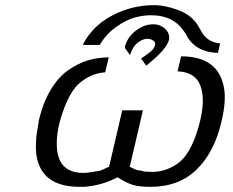

<svg xmlns="http://www.w3.org/2000/svg" viewBox="-20 -708 903 743"><path d="M302 -534V-538Q340 -610 416 -649Q492 -688 574 -688Q621 -688 672.5 -668Q724 -648 748 -606L756 -592Q780 -544 832 -540L823 -503Q733 -507 700 -575Q698 -577 696 -581Q694 -585 692 -587Q650 -649 565 -649Q535 -649 502.5 -640.5Q470 -632 430.5 -604.5Q391 -577 366 -534ZM463 -523V-527Q474 -566 506.5 -590Q539 -614 572 -614Q601 -614 619.5 -596Q638 -578 634 -554Q625 -517 546 -454L526 -481L538 -490Q540 -491 543.5 -493.5Q547 -496 548 -497L560 -506Q575 -517 580 -533Q583 -546 571 -552Q562 -558 549 -558Q531 -557 512 -542Q493 -527 483 -495ZM130 -237H129Q145 -307 174.5 -357.5Q204 -408 242 -435Q280 -462 319 -474Q358 -486 401 -486L387 -428Q336 -425 292 -390Q253 -360 223.5 -276Q194 -192 201 -128Q211 -39 302 -39Q314 -39 319 -40Q331 -42 334 -42Q338 -42 346 -44L366 -47Q375 -50 387 -56Q399 -62 402 -62L453 -281H533L482 -62Q484 -62 496 -56L498 -55Q500 -54 502 -53Q504 -52 506.5 -51Q509 -50 510 -50L529 -47Q535 -44 541 -44Q550 -44 556 -43H572Q620 -43 666 -74Q717 -109 747.5 -214Q778 -319 755 -378Q735 -429 667 -432L681 -490Q826 -490 847 -367Q856 -317 837 -237Q810 -120 741.5 -52.5Q673 15 562 15Q519 15 494 7.5Q469 0 435 -22Q374 10 306 15H284Q139 13 121 -108Q114 -160 130 -237Z"/></svg>

Font: Coval
Style: Light Italic
Weight: 300
Foundry: Context Ltd
Version: Version 001.000